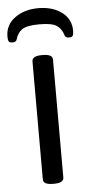

<svg xmlns="http://www.w3.org/2000/svg" viewBox="-54 -749 374 783"><g transform="rotate(-5 132.5 -357.5)"><path d="M91 -20V-503Q91 -525 131 -525H135Q175 -525 175 -503V-20Q175 2 135 2H131Q91 2 91 -20ZM267 -612Q267 -597 263 -592Q259 -587 249 -587Q241 -587 236.5 -589.5Q232 -592 230 -599Q223 -623 204 -637Q185 -651 133 -651Q80 -651 61 -637.5Q42 -624 35 -599Q33 -592 28.5 -589.5Q24 -587 16 -587Q6 -587 2 -592Q-2 -597 -2 -612Q-2 -660 37 -688.5Q76 -717 133 -717Q191 -717 229 -689Q267 -661 267 -612Z"/></g></svg>

Font: Asap-Regular
Style: Regular
Weight: 400
Designer: Pablo Cosgaya
Foundry: Omnibus-Type
Version: Version 2.000; ttfautohint (v1.8)